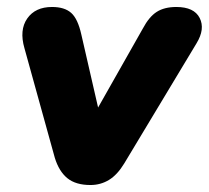

<svg xmlns="http://www.w3.org/2000/svg" viewBox="-20 -521 598 550"><path d="M239 9Q197 9 173 -10.5Q149 -30 137 -69L50 -383Q35 -435 58 -468Q81 -501 129 -501Q165 -501 184 -484Q203 -467 213 -422L261 -213L389 -439Q407 -473 429 -487Q451 -501 485 -501Q536 -501 552 -469.5Q568 -438 543 -397L336 -53Q316 -20 292 -5.5Q268 9 239 9Z"/></svg>

Font: Nunito Black
Style: Italic
Weight: 900
Italic angle: -9°
Designer: Vernon Adams
Foundry: Vernon Adams
Version: Version 3.601; ttfautohint (v1.8.2.53-6de2)